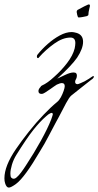

<svg xmlns="http://www.w3.org/2000/svg" viewBox="-145 -456 445 869"><path d="M-105 393Q-116 393 -122 373Q-125 364 -125 351Q-125 295 -73 219Q-47 181 -14.5 140Q18 99 52 63.5Q86 28 113 6Q123 -2 130.5 -16Q138 -30 143 -44.5Q148 -59 148 -66Q148 -80 135 -80Q127 -80 112 -73Q105 -69 98.5 -64Q92 -59 83 -53L59 -37Q50 -31 43 -31Q29 -31 29 -44Q29 -53 39 -63Q39 -66 45 -69Q70 -80 100 -108Q132 -136 158.5 -170.5Q185 -205 193 -237Q196 -252 196 -261Q196 -286 174 -286Q139 -286 100.5 -258.5Q62 -231 31 -196Q30 -193 27 -193Q22 -193 22 -201Q22 -206 25 -209Q45 -234 71 -257Q97 -280 125.5 -295.5Q154 -311 180 -311Q184 -311 189.5 -310Q195 -309 202 -307Q231 -298 231 -267Q231 -236 204 -195Q179 -159 114 -100L150 -117Q173 -128 188 -128Q196 -128 200 -124Q203 -120 203 -114Q203 -106 200 -100Q195 -92 195 -86Q195 -75 206 -75Q209 -75 220.5 -80Q232 -85 238 -88Q249 -94 257.5 -99.5Q266 -105 273 -110Q280 -114 280 -108Q277 -100 268 -95Q261 -90 249.5 -80.5Q238 -71 221 -58L177 -23Q168 -15 154 11L122 72L110 94Q92 127 74.5 161Q57 195 37 227Q-33 347 -72 376Q-95 393 -105 393ZM-84 353Q-76 353 -69 346Q-53 333 -24 287Q9 237 40 181Q71 125 87 84Q89 79 90 75Q91 71 92 69Q94 63 94 62Q94 51 82 57Q78 59 73.5 62Q69 65 64 70Q36 94 5.5 132.5Q-25 171 -71 245Q-84 266 -91 289.5Q-98 313 -98 330Q-98 344 -94 348Q-89 353 -84 353ZM211 -377Q207 -377 204.5 -388.5Q202 -400 202 -402Q202 -408 206 -411Q224 -421 236 -427Q248 -433 253 -435Q255 -436 257 -436Q262 -436 262 -430Q262 -428 261.5 -425.5Q261 -423 260 -420Q255 -400 255 -389Q255 -386 248 -383Q240 -381 229 -379Q218 -377 211 -377Z"/></svg>

Font: Allison
Style: Regular
Weight: 400
Designer: Robert E. Leuschke
Foundry: Robert E. Leuschke
Version: Version 1.010; ttfautohint (v1.8.3)